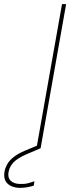

<svg xmlns="http://www.w3.org/2000/svg" viewBox="-143 -720 341 932"><path d="M34 0 158 -700H178L54 0ZM-47 192Q-65 192 -84.5 185Q-104 178 -115 160.5Q-126 143 -121 112Q-117 93 -106.5 75Q-96 57 -75 41Q-54 25 -21 11L44 -16L53 0L-17 30Q-60 49 -78 69Q-96 89 -101 112Q-107 140 -92.5 156Q-78 172 -47 173Q-24 174 -7 169.5Q10 165 24 160L21 181Q6 186 -11.5 189Q-29 192 -47 192Z"/></svg>

Font: DM Sans Thin
Style: Italic
Weight: 250
Italic angle: -10°
Designer: Colophon Foundry, Jonny Pinhorn
Foundry: Colophon Foundry
Version: Version 4.004;gftools[0.9.30]